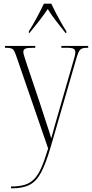

<svg xmlns="http://www.w3.org/2000/svg" viewBox="-20 -786 502 1045"><path d="M40 229Q84 229 114 220Q144 211 166 188.5Q188 166 205.5 125.5Q223 85 242 22L73 -468Q64 -495 58 -507Q52 -519 41.5 -522.5Q31 -526 10 -526H7V-536H172V-526H162Q128 -526 117.5 -521Q107 -516 107 -503Q107 -494 113 -476.5Q119 -459 128 -430L196 -228Q219 -155 234 -111Q249 -67 259 -33Q267 -63 279 -106Q291 -149 305 -196L374 -435Q381 -458 385.5 -475Q390 -492 390 -503Q390 -514 381.5 -520Q373 -526 340 -526H314V-536H460V-526H455Q435 -526 424.5 -521Q414 -516 407 -500.5Q400 -485 391 -452L255 17Q229 105 203.5 153Q178 201 141 220Q104 239 44 239H40ZM137 -616Q156 -645 179.5 -688.5Q203 -732 219 -766H259Q269 -744 283.5 -716.5Q298 -689 313 -662.5Q328 -636 341 -616V-606H337Q311 -639 285.5 -671.5Q260 -704 240 -737Q217 -703 193 -672Q169 -641 140 -606H137Z"/></svg>

Font: Noto Serif Display Condensed ExtraLight
Style: Regular
Weight: 200
Width: 3
Designer: Monotype Design Team
Foundry: Monotype Imaging Inc.
Version: Version 2.009